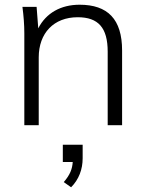

<svg xmlns="http://www.w3.org/2000/svg" viewBox="-20 -530 617 813"><path d="M83 -389V0H144V-287C144 -390 208 -457 309 -457C396 -457 436 -413 436 -311V0H497V-316C497 -449 436 -510 317 -510C238 -510 175 -475 142 -410L135 -501H75C80 -463 83 -425 83 -389ZM250 241 281 263C314 230 330 187 330 140V83H246V156H288C286 185 277 210 250 241Z"/></svg>

Font: Poppy and Pepper Light
Style: Regular
Weight: 300
Designer: Thy Ha
Foundry: Thy Ha
Version: Version 0.001;Glyphs 3.2 (3227)